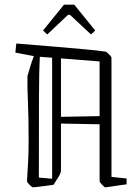

<svg xmlns="http://www.w3.org/2000/svg" viewBox="-20 -795 599 825"><path d="M98 -468Q104 -488 110.5 -510.5Q117 -533 125 -552L124 -554L46 -569L50 -608Q127 -602 203 -595.5Q279 -589 340.5 -583.5Q402 -578 434 -573Q437 -573 448 -562Q459 -551 459 -547V-35L524 -28V-3Q515 -2 494.5 1Q474 4 455 7Q436 10 432 10Q429 10 418.5 -1.5Q408 -13 408 -16V-261L242 -264V-66Q242 -58 239 -49.5Q236 -41 225 -25L210 -1Q197 1 177 3.5Q157 6 141 8Q125 10 122 10Q118 10 107 -1Q96 -12 96 -16Q98 -55 100.5 -95.5Q103 -136 103 -191Q103 -293 100 -356.5Q97 -420 98 -468ZM147 -32 204 -27V-547L151 -551Q148 -501 147.5 -377Q147 -253 147 -32ZM408 -531 242 -544V-293L408 -296ZM183 -647 165 -664 255 -775H299L389 -664L371 -647L281 -731H272Z"/></svg>

Font: Grenze Gotisch ExtraLight
Style: Regular
Weight: 200
Designer: Renata Polastri
Foundry: Omnibus-Type
Version: Version 1.001